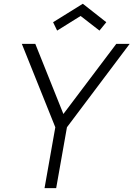

<svg xmlns="http://www.w3.org/2000/svg" viewBox="-20 -978 694 998"><path d="M399 -895 277 -819 256 -862.5 410.5 -958.5 532.5 -862.5 497 -819ZM654 -750 328 -316.5 272 0H211.5L267.5 -316.5L93.5 -750H163.5L309.5 -385.5L584.5 -750Z"/></svg>

Font: Russisch Sans Light
Style: Italic
Weight: 300
Italic angle: -10°
Designer: Michael Sharanda (font) & Cristiano Sobral (main changes)
Foundry: Michael Sharanda
Version: Version 2.00;September 8, 2020;FontCreator 13.0.0.2681 64-bi